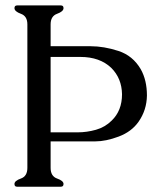

<svg xmlns="http://www.w3.org/2000/svg" viewBox="-20 -706 602 726"><path d="M171.4 -613.8V-531.2H322.8Q373 -531.2 427.7 -513.4Q482.4 -495.6 512.2 -444.3Q535.6 -402.8 535.6 -344.7Q534.7 -289.6 503.9 -245.6Q477.5 -208 429 -189.7Q380.4 -171.4 340.3 -171.4H171.4V-71.3Q171.4 -39.6 195.8 -31Q220.2 -22.5 220.2 -10.3Q220.2 0 210 0H44.4Q34.7 0 34.7 -10.3Q34.7 -22.5 59.1 -31Q83.5 -39.6 83.5 -71.3V-613.8Q83.5 -645 59.1 -653.8Q34.7 -662.6 34.7 -675.3Q34.7 -685.5 44.9 -685.5H210Q220.2 -685.5 220.2 -675.3Q220.2 -662.6 195.8 -653.8Q171.4 -645 171.4 -613.8ZM171.4 -205.6H274.4Q308.1 -205.6 342.8 -215.3Q377.4 -225.1 402.3 -250Q441.4 -287.6 441.4 -349.6Q440.4 -409.7 400.9 -449.2Q357.4 -490.7 284.2 -490.7H171.4Z"/></svg>

Font: Caudex
Style: Regular
Weight: 400
Version: Version 1.04